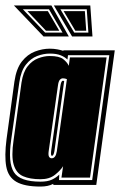

<svg xmlns="http://www.w3.org/2000/svg" viewBox="-27 -680 442 706"><path d="M122 6Q63 6 33 -11.5Q3 -29 -4 -67.5Q-11 -106 -3 -168L26 -380Q33 -428 53.5 -454Q74 -480 101.5 -490.5Q129 -501 156 -501Q171 -501 184 -498.5Q197 -496 206 -493V-495H395L327 0H169V-4Q150 6 122 6ZM122 -12Q148 -12 164 -19.5Q180 -27 191 -38L190 -18H312L375 -477H223L221 -461Q212 -470 196.5 -476.5Q181 -483 156 -483Q133 -483 109.5 -474Q86 -465 68 -442Q50 -419 44 -377L14 -165Q2 -82 24 -47Q46 -12 122 -12ZM122 -21Q83 -21 58 -32Q33 -43 23.5 -74Q14 -105 23 -165L52 -376Q58 -415 74.5 -436Q91 -457 113 -465.5Q135 -474 156 -474Q191 -474 205.5 -462.5Q220 -451 226 -438L230 -469H365L304 -27H199L205 -69Q196 -54 175.5 -37.5Q155 -21 122 -21ZM163 -98Q178 -98 182 -124L219 -389Q212 -392 204 -392Q198 -392 193 -386.5Q188 -381 186 -365L152 -124Q150 -109 153.5 -103.5Q157 -98 163 -98ZM164 -107Q162 -107 161 -110.5Q160 -114 161 -124L195 -364Q198 -383 204 -383Q207 -383 209 -382L173 -124Q170 -107 164 -107ZM133 -546 24 -660H162L226 -546ZM238 -546 171 -660H305L313 -546ZM139 -560H203L153 -646H57ZM246 -560H298L292 -646H195ZM142 -567 74 -639H149L191 -567ZM250 -567 207 -639H285L290 -567Z"/></svg>

Font: Alumni Sans Collegiate One SC
Style: Italic
Weight: 400
Italic angle: -8°
Designer: Robert E. Leuschke
Foundry: Robert E. Leuschke
Version: Version 1.100